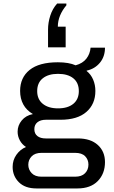

<svg xmlns="http://www.w3.org/2000/svg" viewBox="-20 -871 640 1079"><path d="M185 188Q121 188 86 153Q51 118 51 67Q51 29 72 -1Q93 -31 126 -45Q104 -59 91.5 -82Q79 -105 79 -131Q79 -166 102 -194Q125 -222 165 -230Q129 -251 111 -284Q93 -317 93 -360Q93 -435 146.5 -478Q200 -521 305 -521Q367 -521 405 -504Q445 -515 465.5 -541.5Q486 -568 489 -603H570Q570 -553 541.5 -518.5Q513 -484 467 -474V-472Q491 -453 503.5 -423.5Q516 -394 516 -360Q516 -286 465.5 -242Q415 -198 320 -198H238Q208 -198 190.5 -184Q173 -170 173 -145Q173 -120 190 -106.5Q207 -93 237 -93H418Q489 -93 529.5 -56.5Q570 -20 570 40Q570 105 529.5 146.5Q489 188 415 188ZM213 122H402Q439 122 458 102.5Q477 83 477 54Q477 26 458.5 7Q440 -12 402 -12H213Q177 -12 158 7.5Q139 27 139 55Q139 82 158 102Q177 122 213 122ZM306 -262Q361 -262 392 -287.5Q423 -313 423 -359Q423 -406 392 -431Q361 -456 306 -456Q252 -456 220.5 -431Q189 -406 189 -359Q189 -313 220.5 -287.5Q252 -262 306 -262ZM353 -851V-841Q330 -814 317.5 -783.5Q305 -753 305 -721H349V-605H250V-705Q250 -744 262.5 -783Q275 -822 301 -851Z"/></svg>

Font: Chivo Mono Medium
Style: Regular
Weight: 400
Monospace: yes
Version: Version 1.008